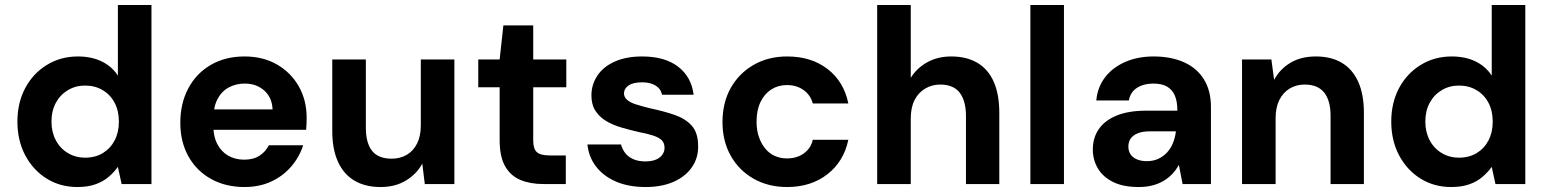

<svg xmlns="http://www.w3.org/2000/svg" viewBox="-20 -740 6219 772"><path d="M291 12Q222 12 167.5 -22Q113 -56 81.5 -115.5Q50 -175 50 -251Q50 -327 81.5 -386Q113 -445 168.5 -479Q224 -513 293 -513Q348 -513 389 -493Q430 -473 454 -436V-720H589V0H469L454 -69Q439 -48 417 -29Q395 -10 364 1Q333 12 291 12ZM322 -106Q363 -106 393.5 -124.5Q424 -143 441 -175.5Q458 -208 458 -251Q458 -294 441 -326.5Q424 -359 393 -377.5Q362 -396 322 -396Q284 -396 253 -377.5Q222 -359 204.5 -326.5Q187 -294 187 -251Q187 -209 204.5 -176Q222 -143 253 -124.5Q284 -106 322 -106Z M963 12Q887 12 828.5 -20.5Q770 -53 737.5 -111.5Q705 -170 705 -246Q705 -324 737 -384.5Q769 -445 827.5 -479Q886 -513 963 -513Q1038 -513 1094 -480.5Q1150 -448 1181.5 -392.5Q1213 -337 1213 -266Q1213 -256 1212.5 -243.5Q1212 -231 1211 -218H801V-300H1076Q1074 -348 1042.5 -376Q1011 -404 964 -404Q929 -404 900 -388.5Q871 -373 854.5 -341.5Q838 -310 838 -261V-232Q838 -191 853.5 -161Q869 -131 897 -114.5Q925 -98 962 -98Q999 -98 1023.5 -114Q1048 -130 1061 -156H1199Q1184 -109 1151 -70.5Q1118 -32 1070.5 -10Q1023 12 963 12Z M1510 12Q1449 12 1405.5 -13.5Q1362 -39 1339 -89.5Q1316 -140 1316 -213V-501H1451V-227Q1451 -165 1476 -133.5Q1501 -102 1555 -102Q1589 -102 1615.5 -117.5Q1642 -133 1657 -163Q1672 -193 1672 -236V-501H1807V0H1688L1678 -82Q1655 -40 1612 -14Q1569 12 1510 12Z M2165 0Q2112 0 2072.5 -16.5Q2033 -33 2011 -71.5Q1989 -110 1989 -177V-389H1903V-501H1989L2004 -638H2124V-501H2257V-389H2124V-175Q2124 -141 2139 -128Q2154 -115 2190 -115H2255V0Z M2576 12Q2507 12 2456.5 -10Q2406 -32 2376.5 -70.5Q2347 -109 2342 -159H2477Q2482 -140 2494 -124.5Q2506 -109 2526.5 -100Q2547 -91 2574 -91Q2601 -91 2618 -98.5Q2635 -106 2643.5 -118.5Q2652 -131 2652 -145Q2652 -166 2640 -177Q2628 -188 2604.5 -195.5Q2581 -203 2549 -209Q2514 -217 2479.5 -227Q2445 -237 2418 -253Q2391 -269 2374.5 -294Q2358 -319 2358 -356Q2358 -400 2382 -436Q2406 -472 2452 -492.5Q2498 -513 2562 -513Q2653 -513 2706.5 -472Q2760 -431 2769 -359H2642Q2637 -383 2616 -396Q2595 -409 2562 -409Q2526 -409 2507.5 -396.5Q2489 -384 2489 -364Q2489 -350 2501 -339Q2513 -328 2536.5 -320.5Q2560 -313 2592 -305Q2649 -293 2692.5 -278Q2736 -263 2761.5 -234.5Q2787 -206 2787 -153Q2788 -105 2762 -67.5Q2736 -30 2688.5 -9Q2641 12 2576 12Z M3145 12Q3069 12 3010 -21.5Q2951 -55 2918 -114Q2885 -173 2885 -249Q2885 -327 2918 -386Q2951 -445 3010 -479Q3069 -513 3145 -513Q3242 -513 3307.5 -462.5Q3373 -412 3391 -324H3248Q3239 -358 3211 -378Q3183 -398 3144 -398Q3109 -398 3081.5 -380.5Q3054 -363 3038 -330Q3022 -297 3022 -251Q3022 -216 3031.5 -189Q3041 -162 3057 -142.5Q3073 -123 3095.5 -113Q3118 -103 3144 -103Q3170 -103 3191 -111.5Q3212 -120 3227.5 -137Q3243 -154 3248 -178H3391Q3373 -91 3307 -39.5Q3241 12 3145 12Z M3507 0V-720H3642V-427Q3666 -466 3708 -489.5Q3750 -513 3805 -513Q3867 -513 3910.5 -487Q3954 -461 3976 -410.5Q3998 -360 3998 -286V0H3864V-273Q3864 -334 3839 -367Q3814 -400 3760 -400Q3727 -400 3699.5 -383.5Q3672 -367 3657 -337Q3642 -307 3642 -263V0Z M4123 0V-720H4258V0Z M4559 12Q4496 12 4455 -8.5Q4414 -29 4394 -63.5Q4374 -98 4374 -139Q4374 -185 4397.5 -220Q4421 -255 4469 -275Q4517 -295 4589 -295H4714Q4714 -332 4704 -355.5Q4694 -379 4673 -391.5Q4652 -404 4617 -404Q4579 -404 4552 -387Q4525 -370 4519 -336H4388Q4393 -390 4423.5 -429.5Q4454 -469 4504.5 -491Q4555 -513 4618 -513Q4689 -513 4741 -489.5Q4793 -466 4821 -420.5Q4849 -375 4849 -310V0H4735L4720 -77Q4709 -57 4694 -41Q4679 -25 4659 -13Q4639 -1 4614 5.5Q4589 12 4559 12ZM4591 -92Q4617 -92 4637.5 -101.5Q4658 -111 4673 -127.5Q4688 -144 4696.5 -165.5Q4705 -187 4708 -211V-212H4605Q4574 -212 4554.5 -204Q4535 -196 4526 -182.5Q4517 -169 4517 -151Q4517 -132 4526 -119Q4535 -106 4552 -99Q4569 -92 4591 -92Z M4974 0V-501H5092L5103 -419Q5126 -462 5168.5 -487.5Q5211 -513 5271 -513Q5333 -513 5376 -487Q5419 -461 5441.5 -410.5Q5464 -360 5464 -287V0H5330V-275Q5330 -335 5304.5 -367.5Q5279 -400 5226 -400Q5192 -400 5165.5 -384Q5139 -368 5124 -338Q5109 -308 5109 -265V0Z M5815 12Q5746 12 5691.5 -22Q5637 -56 5605.5 -115.5Q5574 -175 5574 -251Q5574 -327 5605.5 -386Q5637 -445 5692.5 -479Q5748 -513 5817 -513Q5872 -513 5913 -493Q5954 -473 5978 -436V-720H6113V0H5993L5978 -69Q5963 -48 5941 -29Q5919 -10 5888 1Q5857 12 5815 12ZM5846 -106Q5887 -106 5917.5 -124.5Q5948 -143 5965 -175.5Q5982 -208 5982 -251Q5982 -294 5965 -326.5Q5948 -359 5917 -377.5Q5886 -396 5846 -396Q5808 -396 5777 -377.5Q5746 -359 5728.5 -326.5Q5711 -294 5711 -251Q5711 -209 5728.5 -176Q5746 -143 5777 -124.5Q5808 -106 5846 -106Z"/></svg>

Font: DM Sans 17pt
Style: Bold
Weight: 700
Version: Version 4.004;gftools[0.9.30]